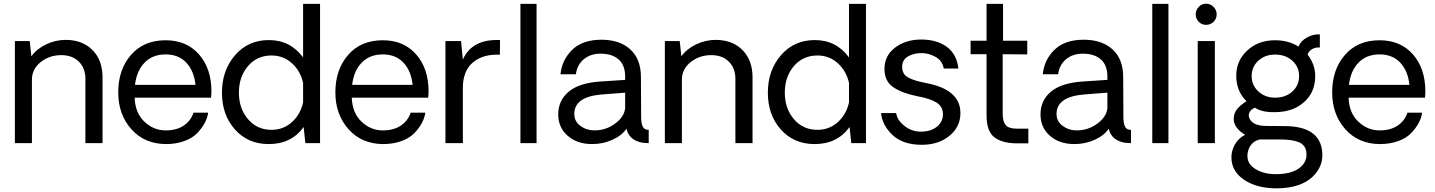

<svg xmlns="http://www.w3.org/2000/svg" viewBox="-20 -771 7726 1034"><path d="M334 -556.2Q423.8 -556.2 478 -501.5Q532.2 -446.8 532.2 -355V0H439.9V-346.2Q439.9 -404.3 404.5 -439.2Q369.1 -474.1 310.1 -474.1Q246.1 -474.1 199 -436.5Q151.9 -398.9 151.9 -341.8V0H60.1V-549.8H140.1L148.9 -467.8Q177.7 -507.8 228.3 -532Q278.8 -556.2 334 -556.2Z M1118.7 -277.8Q1118.7 -269 1116.7 -245.1H705.1Q708 -163.1 756.8 -116.5Q805.7 -69.8 868.7 -68.8Q928.7 -67.9 968.3 -94Q1007.8 -120.1 1022 -164.1H1101.1Q1097.2 -136.2 1082.5 -108.6Q1067.9 -81.1 1042 -54Q1016.1 -26.9 971.9 -11Q927.7 4.9 873 4.9Q757.8 3.9 687.3 -75.4Q616.7 -154.8 616.7 -273.9Q616.7 -396 685.3 -475.1Q753.9 -554.2 872.1 -554.2Q984.9 -554.2 1051.8 -478Q1118.7 -401.9 1118.7 -277.8ZM872.1 -478Q801.3 -478 758.5 -433.6Q715.8 -389.2 707 -314H1032.7Q1024.9 -389.2 983.4 -433.6Q941.9 -478 872.1 -478Z M1703.6 -750V0H1624.5L1615.2 -86.9Q1549.3 4.9 1427.2 4.9Q1315.4 4.9 1245.4 -73.5Q1175.3 -151.9 1175.3 -272Q1175.3 -392.1 1245.8 -473.6Q1316.4 -555.2 1428.2 -555.2Q1543.5 -555.2 1612.3 -461.9V-750ZM1442.4 -71.8Q1505.4 -71.8 1551.5 -112.8Q1597.7 -153.8 1612.3 -219.2V-325.2Q1597.2 -390.1 1551.3 -431.2Q1505.4 -472.2 1442.4 -472.2Q1364.3 -472.2 1315.4 -415Q1266.6 -357.9 1266.6 -272Q1266.6 -187 1315.4 -129.4Q1364.3 -71.8 1442.4 -71.8Z M2288.1 -277.8Q2288.1 -269 2286.1 -245.1H1874.5Q1877.4 -163.1 1926.3 -116.5Q1975.1 -69.8 2038.1 -68.8Q2098.1 -67.9 2137.7 -94Q2177.2 -120.1 2191.4 -164.1H2270.5Q2266.6 -136.2 2252 -108.6Q2237.3 -81.1 2211.4 -54Q2185.5 -26.9 2141.4 -11Q2097.2 4.9 2042.5 4.9Q1927.2 3.9 1856.7 -75.4Q1786.1 -154.8 1786.1 -273.9Q1786.1 -396 1854.7 -475.1Q1923.3 -554.2 2041.5 -554.2Q2154.3 -554.2 2221.2 -478Q2288.1 -401.9 2288.1 -277.8ZM2041.5 -478Q1970.7 -478 1928 -433.6Q1885.3 -389.2 1876.5 -314H2202.1Q2194.3 -389.2 2152.8 -433.6Q2111.3 -478 2041.5 -478Z M2672.9 -555.2 2671.9 -476.1Q2583 -481 2527.8 -435.5Q2472.7 -390.1 2472.7 -297.9V0H2378.9V-549.8H2462.9L2472.7 -450.2Q2522 -562 2672.9 -555.2Z M2782.7 0V-750H2869.6V0Z M3168.5 4.9Q3088.4 4.9 3037.4 -39.6Q2986.3 -84 2986.3 -154.8Q2986.3 -230 3042.5 -277.1Q3098.6 -324.2 3212.4 -332L3346.7 -340.8V-358.9Q3346.7 -419.9 3311.5 -450.9Q3276.4 -481.9 3214.4 -481.9Q3159.2 -481.9 3123.3 -451.4Q3087.4 -420.9 3081.5 -371.1H2998.5Q3006.3 -449.2 3062 -503.2Q3117.7 -557.1 3218.8 -557.1Q3317.9 -557.1 3374.8 -504.6Q3431.6 -452.1 3431.6 -356.9Q3431.6 -316.9 3432.1 -268.1Q3432.6 -219.2 3432.6 -185.1Q3432.6 -150.9 3432.6 -147Q3432.6 -105 3442.1 -87.9Q3451.7 -70.8 3473.6 -71.8V0Q3462.4 0 3442.4 -2Q3368.2 -14.2 3353.5 -78.1Q3331.5 -43 3280 -19Q3228.5 4.9 3168.5 4.9ZM3181.6 -68.8Q3242.7 -68.8 3292 -105Q3341.3 -141.1 3346.7 -188V-272L3220.7 -262.2Q3072.8 -250 3072.8 -157.2Q3072.8 -117.2 3105.7 -93Q3138.7 -68.8 3181.6 -68.8Z M3834.5 -556.2Q3924.3 -556.2 3978.5 -501.5Q4032.7 -446.8 4032.7 -355V0H3940.4V-346.2Q3940.4 -404.3 3905 -439.2Q3869.6 -474.1 3810.5 -474.1Q3746.6 -474.1 3699.5 -436.5Q3652.3 -398.9 3652.3 -341.8V0H3560.5V-549.8H3640.6L3649.4 -467.8Q3678.2 -507.8 3728.8 -532Q3779.3 -556.2 3834.5 -556.2Z M4643.6 -750V0H4564.5L4555.2 -86.9Q4489.3 4.9 4367.2 4.9Q4255.4 4.9 4185.3 -73.5Q4115.2 -151.9 4115.2 -272Q4115.2 -392.1 4185.8 -473.6Q4256.3 -555.2 4368.2 -555.2Q4483.4 -555.2 4552.2 -461.9V-750ZM4382.3 -71.8Q4445.3 -71.8 4491.5 -112.8Q4537.6 -153.8 4552.2 -219.2V-325.2Q4537.1 -390.1 4491.2 -431.2Q4445.3 -472.2 4382.3 -472.2Q4304.2 -472.2 4255.4 -415Q4206.5 -357.9 4206.5 -272Q4206.5 -187 4255.4 -129.4Q4304.2 -71.8 4382.3 -71.8Z M4944.3 8.8Q4842.3 8.8 4786.4 -44.2Q4730.5 -97.2 4725.1 -162.1H4806.2Q4812 -123 4852.1 -92Q4892.1 -61 4943.1 -62Q4994.1 -63 5026.1 -89.1Q5058.1 -115.2 5058.1 -155.8Q5058.1 -197.8 5022.2 -219.5Q4986.3 -241.2 4919.4 -252.9Q4839.4 -269 4791.3 -301Q4743.2 -333 4743.2 -399.9Q4743.2 -471.7 4800.8 -514.9Q4858.4 -558.1 4940.4 -558.1Q5026.4 -558.1 5079.8 -518.1Q5133.3 -478 5141.1 -401.9H5062.5Q5054.7 -443.8 5020.5 -463.4Q4986.3 -482.9 4950.2 -484.9Q4904.3 -486.8 4871.3 -468Q4838.4 -449.2 4838.4 -411.1Q4838.4 -371.1 4871.8 -353Q4905.3 -335 4970.2 -323.2Q5152.3 -288.1 5152.3 -162.1Q5152.3 -87.9 5093.3 -39.6Q5034.2 8.8 4944.3 8.8Z M5458 1Q5378.9 1 5335.9 -31Q5293 -63 5293 -148.9V-479H5207V-551.8H5293V-750H5381.8V-551.8H5512.2V-478L5379.9 -479V-159.2Q5379.9 -118.2 5395.5 -98.1Q5411.1 -78.1 5458 -78.1H5518.1V1Z M5765.6 4.9Q5685.5 4.9 5634.5 -39.6Q5583.5 -84 5583.5 -154.8Q5583.5 -230 5639.6 -277.1Q5695.8 -324.2 5809.6 -332L5943.8 -340.8V-358.9Q5943.8 -419.9 5908.7 -450.9Q5873.5 -481.9 5811.5 -481.9Q5756.3 -481.9 5720.5 -451.4Q5684.6 -420.9 5678.7 -371.1H5595.7Q5603.5 -449.2 5659.2 -503.2Q5714.8 -557.1 5815.9 -557.1Q5915 -557.1 5971.9 -504.6Q6028.8 -452.1 6028.8 -356.9Q6028.8 -316.9 6029.3 -268.1Q6029.8 -219.2 6029.8 -185.1Q6029.8 -150.9 6029.8 -147Q6029.8 -105 6039.3 -87.9Q6048.8 -70.8 6070.8 -71.8V0Q6059.6 0 6039.6 -2Q5965.3 -14.2 5950.7 -78.1Q5928.7 -43 5877.2 -19Q5825.7 4.9 5765.6 4.9ZM5778.8 -68.8Q5839.8 -68.8 5889.2 -105Q5938.5 -141.1 5943.8 -188V-272L5817.9 -262.2Q5669.9 -250 5669.9 -157.2Q5669.9 -117.2 5702.9 -93Q5735.8 -68.8 5778.8 -68.8Z M6185.5 0V-750H6272.5V0Z M6475.1 -637.2Q6452.1 -637.2 6435.8 -653.6Q6419.4 -669.9 6419.4 -693.8Q6419.4 -716.8 6435.8 -733.9Q6452.1 -751 6475.1 -751Q6499 -751 6515.6 -733.9Q6532.2 -716.8 6532.2 -693.8Q6532.2 -669.9 6515.6 -653.6Q6499 -637.2 6475.1 -637.2ZM6430.2 -549.8H6522.5V0H6430.2Z M6857.9 243.2Q6752 244.1 6683.3 199.5Q6614.7 154.8 6611.8 83Q6609.9 44.9 6628.9 9.5Q6647.9 -25.9 6685.1 -44.9Q6624 -83 6624 -129.9Q6624 -160.6 6641.4 -182.4Q6658.7 -204.1 6692.9 -226.1Q6637.7 -279.3 6637.7 -363.8Q6637.7 -443.8 6696.8 -499Q6755.9 -554.2 6846.7 -554.2Q6919.9 -554.2 6972.7 -520Q6984.9 -550.8 7018.8 -569.3Q7052.7 -587.9 7087.9 -585.9V-515.1Q7065.9 -517.1 7047.4 -507.1Q7028.8 -497.1 7022 -477.1Q7063 -423.8 7063 -360.8Q7063 -274.9 7003.4 -221.4Q6943.8 -168 6848.6 -167Q6776.9 -165 6738.8 -190.9Q6719.7 -184.1 6710.7 -168.9Q6701.7 -153.8 6707 -138.2Q6722.2 -94.2 6795.9 -92.8L6905.8 -91.8Q7080.6 -88.9 7099.6 36.1Q7111.8 123 7046.9 182.6Q6981.9 242.2 6857.9 243.2ZM6976.1 -361.8Q6976.1 -411.6 6939.5 -444.3Q6902.8 -477.1 6846.7 -477.1Q6792.5 -477.1 6756.6 -444.1Q6720.7 -411.1 6720.7 -360.8Q6720.7 -312 6756.8 -278.6Q6793 -245.1 6846.7 -245.1Q6903.8 -245.1 6939.9 -278.1Q6976.1 -311 6976.1 -361.8ZM7014.6 43.9Q7008.8 8.8 6973.9 -5.6Q6939 -20 6873 -20H6763.7Q6731.4 -12.2 6714.6 12.9Q6697.8 38.1 6697.8 68.8Q6697.8 113.8 6742.9 140.4Q6788.1 167 6849.6 167Q6935.5 167 6979.5 132.6Q7023.4 98.1 7014.6 43.9Z M7656.2 -277.8Q7656.2 -269 7654.3 -245.1H7242.7Q7245.6 -163.1 7294.4 -116.5Q7343.3 -69.8 7406.2 -68.8Q7466.3 -67.9 7505.9 -94Q7545.4 -120.1 7559.6 -164.1H7638.7Q7634.8 -136.2 7620.1 -108.6Q7605.5 -81.1 7579.6 -54Q7553.7 -26.9 7509.5 -11Q7465.3 4.9 7410.6 4.9Q7295.4 3.9 7224.9 -75.4Q7154.3 -154.8 7154.3 -273.9Q7154.3 -396 7222.9 -475.1Q7291.5 -554.2 7409.7 -554.2Q7522.5 -554.2 7589.4 -478Q7656.2 -401.9 7656.2 -277.8ZM7409.7 -478Q7338.9 -478 7296.1 -433.6Q7253.4 -389.2 7244.6 -314H7570.3Q7562.5 -389.2 7521 -433.6Q7479.5 -478 7409.7 -478Z"/></svg>

Font: Oakes Grotesk
Style: Regular
Weight: 400
Designer: Samuel Oakes
Foundry: Samuel Oakes
Version: Version 1.0 | wf-rip DC20170320